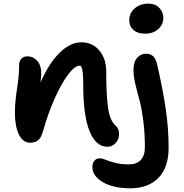

<svg xmlns="http://www.w3.org/2000/svg" viewBox="-20 -763 1000 1043"><path d="M767.1 -580.1Q727.5 -580.1 704.8 -600.3Q682.1 -620.6 682.1 -652.8Q682.1 -691.9 711.7 -717.5Q741.2 -743.2 786.1 -743.2Q824.2 -743.2 845.7 -720.2Q867.2 -697.3 867.2 -666Q867.2 -629.4 839.6 -604.7Q812 -580.1 767.1 -580.1ZM564 34.2Q500.5 34.2 466.3 -50.5Q432.1 -135.3 432.1 -301.8Q432.1 -346.7 429.4 -368.9Q426.8 -391.1 418.9 -404.8Q416 -405.8 411.1 -405.8Q386.2 -405.8 350.6 -358.9Q314.9 -312 278.1 -230.2Q241.2 -148.4 214.8 -54.2Q205.1 -17.6 189 -2.7Q172.9 12.2 144 12.2Q104 12.2 82.5 -32.5Q61 -77.1 61 -150.9Q61 -208 72.5 -280.8Q84 -353.5 84 -409.2Q84 -430.2 95.9 -443.6Q107.9 -457 128.9 -457Q160.2 -457 182.1 -432.6Q204.1 -408.2 204.1 -365.2Q204.1 -347.2 200.2 -314.9Q247.1 -421.9 304.9 -477.5Q362.8 -533.2 421.9 -533.2Q482.4 -533.2 519.8 -488.3Q557.1 -443.4 557.1 -375Q557.1 -244.1 567.1 -176.3Q577.1 -108.4 606.9 -82Q627 -63.5 627 -35.2Q627 -6.3 608.2 13.9Q589.4 34.2 564 34.2ZM689.9 259.8Q593.8 259.8 537.8 226.1Q481.9 192.4 481.9 145Q481.9 122.6 492.7 109.9Q503.4 97.2 522.9 97.2Q535.6 97.2 554.7 105.2Q573.7 113.3 605.5 121.6Q637.2 129.9 681.2 129.9Q722.7 129.9 744.9 105.7Q767.1 81.5 767.1 36.1Q767.1 -43.5 757.3 -114.3Q747.6 -185.1 736.1 -225.3Q724.6 -265.6 714.8 -308.1Q705.1 -350.6 705.1 -380.9Q705.1 -426.3 724.6 -448.7Q744.1 -471.2 772.9 -471.2Q796.9 -471.2 811.5 -458Q826.2 -444.8 834 -411.1Q864.7 -277.8 880.4 -170.9Q896 -64 896 40Q896 146.5 840.6 203.1Q785.2 259.8 689.9 259.8Z"/></svg>

Font: Shantell Sans Irregular
Style: Regular
Weight: 600
Designer: Stephen Nixon, Anya Danilova, Shantell Martin
Foundry: Arrow Type
Version: Version 1.006;[9816181b4]